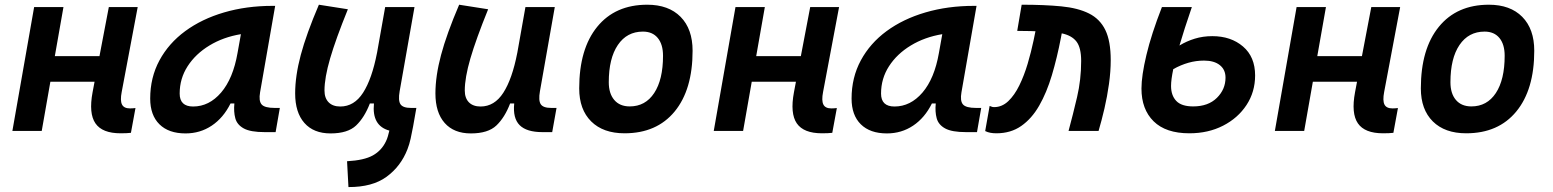

<svg xmlns="http://www.w3.org/2000/svg" viewBox="-20 -547 6485 802"><path d="M31.7 0 122.6 -517.6H245.1L209 -312.5H395.5L434.6 -517.6H555.2L488.3 -162.6Q481.4 -127 489.5 -110.6Q497.6 -94.2 522.9 -94.2Q533.7 -94.2 545.9 -95.7L526.9 7.8Q510.7 9.8 483.9 9.8Q407.2 9.8 378.7 -31.7Q350.1 -73.2 366.7 -161.6L375 -205.6H190.4L154.3 0Z M754.9 10.3Q684.6 10.3 646 -27.8Q607.4 -65.9 607.4 -135.3Q607.4 -223.1 646 -294.7Q684.6 -366.2 753.7 -417Q822.8 -467.8 916 -495.1Q1009.3 -522.5 1118.2 -522.5H1129.4L1066.4 -161.6Q1060.1 -125.5 1072.8 -110.8Q1085.4 -96.2 1127 -96.2H1148.9L1131.3 4.9H1085.4Q1026.4 4.9 998.3 -10.5Q970.2 -25.9 962.9 -53Q955.6 -80.1 959 -114.7H942.9Q913.1 -54.7 864.5 -22.2Q815.9 10.3 754.9 10.3ZM786.6 -102.1Q853.5 -102.1 903.6 -160.4Q953.6 -218.8 972.2 -325.7L986.3 -404.3Q912.6 -392.1 854.7 -356.9Q796.9 -321.8 763.7 -270.3Q730.5 -218.8 730.5 -156.2Q730.5 -102.1 786.6 -102.1Z M1435.5 234.4 1429.7 126.5Q1501 122.6 1537.6 102.1Q1574.2 81.5 1592.3 43Q1596.7 34.2 1600.1 22.5Q1603.5 10.7 1606.4 -1.5Q1532.7 -21.5 1542 -114.7H1524.9Q1502.4 -56.2 1467.5 -22.9Q1432.6 10.3 1360.8 10.3Q1290 10.3 1251.5 -33.4Q1212.9 -77.1 1212.9 -156.7Q1212.9 -229.5 1236.3 -317.4Q1259.8 -405.3 1312 -527.3L1433.1 -508.3Q1382.3 -383.3 1358.9 -302.7Q1335.4 -222.2 1335.4 -168.9Q1335.4 -137.2 1352.8 -119.6Q1370.1 -102.1 1401.4 -102.1Q1459.5 -102.1 1496.6 -159.7Q1533.7 -217.3 1554.7 -325.7V-325.2L1588.9 -517.6H1711.4L1649.4 -166Q1642.6 -127 1652.8 -111.6Q1663.1 -96.2 1696.3 -96.2H1719.2L1705.6 -19Q1700.7 7.8 1695.3 32Q1689.9 56.2 1682.1 76.2Q1654.3 147.9 1594.7 191.4Q1535.2 234.9 1435.5 234.4Z M1946.8 10.3Q1876 10.3 1837.4 -33.4Q1798.8 -77.1 1798.8 -156.7Q1798.8 -229.5 1822.3 -317.4Q1845.7 -405.3 1897.9 -527.3L2019 -508.3Q1968.3 -383.3 1944.8 -302.7Q1921.4 -222.2 1921.4 -168.9Q1921.4 -137.2 1938.7 -119.6Q1956.1 -102.1 1987.3 -102.1Q2045.4 -102.1 2082.5 -159.7Q2119.6 -217.3 2140.6 -325.7V-325.2L2174.8 -517.6H2297.4L2235.4 -166Q2228.5 -127 2238.8 -111.6Q2249 -96.2 2282.2 -96.2H2304.7L2286.6 4.9H2245.6Q2179.7 4.9 2150.6 -24.2Q2121.6 -53.2 2127.9 -114.7H2110.8Q2088.4 -56.2 2053.5 -22.9Q2018.6 10.3 1946.8 10.3Z M2588.9 9.8Q2499.5 9.8 2449.5 -39.8Q2399.4 -89.4 2399.4 -177.7Q2399.4 -342.8 2474.6 -435.1Q2549.8 -527.3 2683.6 -527.3Q2772.9 -527.3 2823 -476.6Q2873 -425.8 2873 -335Q2873 -172.4 2798.1 -81.3Q2723.1 9.8 2588.9 9.8ZM2610.4 -102.5Q2675.8 -102.5 2712.6 -158.4Q2749.5 -214.4 2749.5 -314Q2749.5 -361.8 2727.5 -388.4Q2705.6 -415 2665.5 -415Q2598.6 -415 2560.8 -359.1Q2522.9 -303.2 2522.9 -203.6Q2522.9 -156.2 2545.9 -129.4Q2568.8 -102.5 2610.4 -102.5Z M2961.4 0 3052.2 -517.6H3174.8L3138.7 -312.5H3325.2L3364.3 -517.6H3484.9L3418 -162.6Q3411.1 -127 3419.2 -110.6Q3427.2 -94.2 3452.6 -94.2Q3463.4 -94.2 3475.6 -95.7L3456.5 7.8Q3440.4 9.8 3413.6 9.8Q3336.9 9.8 3308.3 -31.7Q3279.8 -73.2 3296.4 -161.6L3304.7 -205.6H3120.1L3084 0Z M3684.6 10.3Q3614.3 10.3 3575.7 -27.8Q3537.1 -65.9 3537.1 -135.3Q3537.1 -223.1 3575.7 -294.7Q3614.3 -366.2 3683.3 -417Q3752.4 -467.8 3845.7 -495.1Q3939 -522.5 4047.9 -522.5H4059.1L3996.1 -161.6Q3989.7 -125.5 4002.4 -110.8Q4015.1 -96.2 4056.6 -96.2H4078.6L4061 4.9H4015.1Q3956.1 4.9 3928 -10.5Q3899.9 -25.9 3892.6 -53Q3885.3 -80.1 3888.7 -114.7H3872.6Q3842.8 -54.7 3794.2 -22.2Q3745.6 10.3 3684.6 10.3ZM3716.3 -102.1Q3783.2 -102.1 3833.3 -160.4Q3883.3 -218.8 3901.9 -325.7L3916 -404.3Q3842.3 -392.1 3784.4 -356.9Q3726.6 -321.8 3693.4 -270.3Q3660.2 -218.8 3660.2 -156.2Q3660.2 -102.1 3716.3 -102.1Z M4443.4 0Q4461.9 -68.4 4479 -141.4Q4496.1 -214.4 4496.1 -292.5Q4496.1 -347.7 4476.6 -373.3Q4457 -398.9 4415 -407.7L4411.6 -389.6Q4395.5 -305.7 4373.8 -232.9Q4352.1 -160.2 4320.8 -105.7Q4289.6 -51.3 4245.8 -20.8Q4202.1 9.8 4142.1 9.8Q4128.9 9.8 4117.7 7.8Q4106.4 5.9 4095.2 0.5L4113.8 -104.5Q4120.6 -102.5 4123 -101.1Q4125.5 -99.6 4132.8 -99.6Q4165.5 -99.6 4191.7 -124.5Q4217.8 -149.4 4237.8 -190.2Q4257.8 -231 4272.5 -280.3Q4287.1 -329.6 4297.4 -378.4L4305.2 -416.5Q4295.9 -417 4285.9 -417.2Q4275.9 -417.5 4265.6 -417.5Q4256.8 -417.5 4247.8 -417.7Q4238.8 -418 4229 -418L4247.6 -527.3Q4342.8 -527.3 4412.8 -520.5Q4482.9 -513.7 4528.8 -490.7Q4574.7 -467.8 4597.2 -421.4Q4619.6 -375 4619.6 -295.9Q4619.6 -248.5 4612.3 -196.3Q4605 -144 4593.3 -93.5Q4581.5 -43 4568.8 0Z M4948.2 9.8Q4849.6 9.8 4798.8 -40.3Q4748 -90.3 4748 -177.2Q4748 -230.5 4768.6 -317.1Q4789.1 -403.8 4833.5 -517.6H4958.5Q4926.3 -423.8 4906.7 -356.9Q4936.5 -375 4970.7 -385.5Q5004.9 -396 5043.9 -396Q5121.6 -396 5172.1 -352.8Q5222.7 -309.6 5222.7 -231.9Q5222.7 -163.1 5186.8 -108.4Q5150.9 -53.7 5088.9 -22Q5026.9 9.8 4948.2 9.8ZM4880.9 -258.3Q4871.6 -214.4 4871.6 -188Q4871.6 -148.4 4893.3 -125.5Q4915 -102.5 4963.9 -102.5Q5026.9 -102.5 5063 -138.2Q5099.1 -173.8 5099.1 -222.7Q5099.1 -255.9 5075.4 -274.9Q5051.8 -293.9 5009.3 -293.9Q4976.1 -293.9 4944.3 -284.9Q4912.6 -275.9 4880.9 -258.3Z M5305.2 0 5396 -517.6H5518.6L5482.4 -312.5H5668.9L5708 -517.6H5828.6L5761.7 -162.6Q5754.9 -127 5762.9 -110.6Q5771 -94.2 5796.4 -94.2Q5807.1 -94.2 5819.3 -95.7L5800.3 7.8Q5784.2 9.8 5757.3 9.8Q5680.7 9.8 5652.1 -31.7Q5623.5 -73.2 5640.1 -161.6L5648.4 -205.6H5463.9L5427.7 0Z M6104.5 9.8Q6015.1 9.8 5965.1 -39.8Q5915 -89.4 5915 -177.7Q5915 -342.8 5990.2 -435.1Q6065.4 -527.3 6199.2 -527.3Q6288.6 -527.3 6338.6 -476.6Q6388.7 -425.8 6388.7 -335Q6388.7 -172.4 6313.7 -81.3Q6238.8 9.8 6104.5 9.8ZM6126 -102.5Q6191.4 -102.5 6228.3 -158.4Q6265.1 -214.4 6265.1 -314Q6265.1 -361.8 6243.2 -388.4Q6221.2 -415 6181.2 -415Q6114.3 -415 6076.4 -359.1Q6038.6 -303.2 6038.6 -203.6Q6038.6 -156.2 6061.5 -129.4Q6084.5 -102.5 6126 -102.5Z"/></svg>

Font: Cascadia Code NF SemiBold
Style: Italic
Weight: 600
Italic angle: -10°
Monospace: yes
Designer: Aaron Bell
Foundry: Saja Typeworks
Version: Version 2404.023; ttfautohint (v1.8.4)